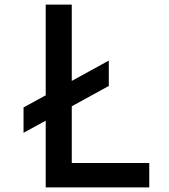

<svg xmlns="http://www.w3.org/2000/svg" viewBox="-20 -820 740 840"><path d="M180 0V-292L83 -239V-350L180 -403V-800H294V-466L456 -555V-444L294 -355V-107H633V0Z"/></svg>

Font: Martian Mono
Style: Regular
Weight: 400
Monospace: yes
Designer: Roman Shamin
Foundry: Evil Martians
Version: Version 1.000; ttfautohint (v1.8.4.7-5d5b)